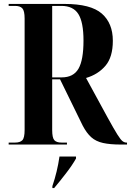

<svg xmlns="http://www.w3.org/2000/svg" viewBox="-20 -734 665 975"><path d="M24 0V-10H57Q82 -10 93.5 -22Q105 -34 105 -74V-640Q105 -679 93.5 -691.5Q82 -704 57 -704H24V-714H308Q441 -714 497 -665Q553 -616 553 -527Q553 -444 515.5 -400Q478 -356 417 -338L526 -138Q559 -78 576 -51Q593 -24 602.5 -17Q612 -10 622 -10H625V0H593Q539 0 503 -8Q467 -16 443.5 -37Q420 -58 400 -96L285 -331H245V-74Q245 -34 256 -22Q267 -10 292 -10H320V0ZM293 -341Q353 -341 378.5 -385Q404 -429 404 -528Q404 -621 378 -662.5Q352 -704 292 -704H245V-341ZM246 211Q271 138 282 61H366V71Q347 105 314.5 147Q282 189 255 221H246Z"/></svg>

Font: Noto Serif Display Condensed
Style: Bold
Weight: 700
Width: 3
Designer: Monotype Design Team
Foundry: Monotype Imaging Inc.
Version: Version 2.009